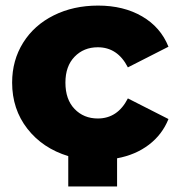

<svg xmlns="http://www.w3.org/2000/svg" viewBox="-20 -571 645 695"><path d="M227.1 104V-5.9Q134.3 -34.2 79.1 -105Q23.9 -175.8 23.9 -272Q23.9 -352.5 63.7 -416.3Q103.5 -480 174.6 -515.4Q245.6 -550.8 335 -550.8Q427.2 -550.8 494.4 -511.7Q561.5 -472.7 589.8 -401.9L442.9 -327.1Q405.8 -399.9 334 -399.9Q283.2 -399.9 250 -365.7Q216.8 -331.5 216.8 -272Q216.8 -210.9 250 -176.5Q283.2 -142.1 334 -142.1Q405.8 -142.1 442.9 -214.8L589.8 -140.1Q567.4 -84 519 -47.1Q470.7 -10.3 403.8 2V104Z"/></svg>

Font: Montserrat ExtraBold
Style: Regular
Weight: 800
Designer: Julieta Ulanovsky
Foundry: Julieta Ulanovsky
Version: Version 9.000